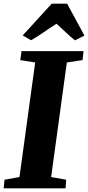

<svg xmlns="http://www.w3.org/2000/svg" viewBox="-31 -1020 478 1040"><path d="M-11 0 -6.5 -46.5 74.5 -61 159.5 -681.5 79 -694.5 85.5 -743H421.5L416 -694.5L331 -681.5L246 -61L327.5 -46.5L324 0ZM92 -828 249 -1000H332.5L426.5 -827L374.5 -801.5Q348 -823.5 324 -846.2Q300 -869 275 -891.5Q238.5 -868.5 206.8 -846Q175 -823.5 137.5 -802Z"/></svg>

Font: Merriweather 36pt Black
Style: Italic
Weight: 900
Italic angle: -7.8°
Version: Version 2.101